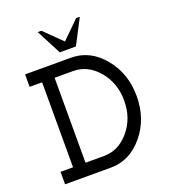

<svg xmlns="http://www.w3.org/2000/svg" viewBox="-150 -949 935 1058"><g transform="rotate(-20 317.5 -420.0)"><path d="M317.4 0H48.8V-73.2H122.1V-571.3H48.8V-644.5H317.4Q428.7 -644.5 507.3 -550Q585.9 -455.6 585.9 -322.3Q585.9 -188.5 507.3 -94.2Q428.7 0 317.4 0ZM303.2 -73.2Q389.6 -73.2 451.2 -146.2Q512.7 -219.2 512.7 -322.3Q512.7 -425.3 451.2 -498.3Q389.6 -571.3 303.2 -571.3H195.3V-73.2ZM364.7 -693.4H270L193.8 -839.8H215.3L317.4 -739.7L419.4 -839.8H440.9Z"/></g></svg>

Font: Catrinity
Style: Regular
Weight: 400
Designer: Alexander Lange
Foundry: High-Logic / Made with FontCreator
Version: Version 2.090;May 20, 2024;FontCreator 15.0.0.2974 64-bit